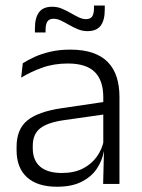

<svg xmlns="http://www.w3.org/2000/svg" viewBox="-20 -682 526 712"><path d="M362.5 0 365.5 -121.5 363 -131V-288.5V-321Q363 -384 331.2 -415.2Q299.5 -446.5 231.5 -446.5Q178.5 -446.5 135 -430.5Q91.5 -414.5 58.5 -394L64.5 -447.5Q82.5 -459 108 -470.8Q133.5 -482.5 166.8 -490.2Q200 -498 240 -498Q289 -498 323.8 -486Q358.5 -474 380.5 -451Q402.5 -428 412.8 -395.5Q423 -363 423 -322.5V0ZM191.5 10.5Q119 10.5 80.2 -24.5Q41.5 -59.5 41.5 -125V-138Q41.5 -202.5 81.2 -235.2Q121 -268 210 -281L373 -305L376 -259L217.5 -236.5Q155.5 -227.5 128.5 -205.8Q101.5 -184 101.5 -141.5V-132.5Q101.5 -87.5 129 -64Q156.5 -40.5 209.5 -40.5Q255 -40.5 287.2 -57Q319.5 -73.5 339.2 -101.2Q359 -129 365.5 -163.5L377.5 -120.5H365Q359 -86 338.8 -56Q318.5 -26 282.2 -7.8Q246 10.5 191.5 10.5ZM304 -566.5Q286 -566.5 269 -573.5Q252 -580.5 236.5 -589.5Q221 -598.5 206.5 -605.5Q192 -612.5 178.5 -612.5Q163 -612.5 156 -602.5Q149 -592.5 149 -571.5V-561.5H109.5V-577.5Q109.5 -615.5 124.5 -636.2Q139.5 -657 174 -657Q192.5 -657 209.2 -650Q226 -643 241.5 -634Q257 -625 271.5 -618Q286 -611 299 -611Q315 -611 321.8 -621Q328.5 -631 328.5 -651.5V-661.5H368.5V-645.5Q368.5 -607.5 353.5 -587Q338.5 -566.5 304 -566.5Z"/></svg>

Font: Anek Bangla Medium Light
Style: Regular
Weight: 300
Version: Version 1.003